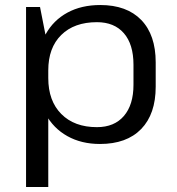

<svg xmlns="http://www.w3.org/2000/svg" viewBox="-20 -568 707 768"><path d="M379.9 7.9Q305.6 7.9 249.5 -23.5Q193.4 -54.8 162.5 -112Q131.6 -169.1 131.5 -246V-298.4Q131.6 -375.3 162.7 -431.2Q193.7 -487 249.7 -517.5Q305.7 -547.9 381.1 -547.9Q487.1 -547.9 545 -488.1Q602.8 -428.3 602.8 -318.6V-221.4Q602.8 -111.7 544.7 -51.9Q486.5 7.9 379.9 7.9ZM84.2 -540H140.1L173.1 -372.3V180H84.2ZM367.7 -59.4Q437.2 -59.4 475.6 -104.1Q513.9 -148.8 513.9 -228.6V-309.2Q513.9 -390.7 475.6 -435Q437.2 -479.3 367.7 -479.3Q276.9 -479.3 225 -428.1Q173.1 -377 173.1 -286.6V-255.7Q173.1 -164.4 225.3 -111.9Q277.6 -59.4 367.7 -59.4Z"/></svg>

Font: Pathway Extreme 8pt Thin
Style: Regular
Weight: 100
Version: Version 1.001;gftools[0.9.26]